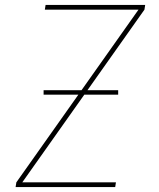

<svg xmlns="http://www.w3.org/2000/svg" viewBox="-20 -755 640 775"><path d="M43 0 46 -19 539 -716H161L164 -735H566L563 -716L70 -19H448L445 0ZM156 -373V-391H457V-373Z"/></svg>

Font: Iosevka Thin Extended
Style: Italic
Weight: 100
Width: 7
Italic angle: -9°
Monospace: yes
Designer: Belleve Invis
Foundry: Belleve Invis
Version: Version 32.5.0; ttfautohint (v1.8.4)